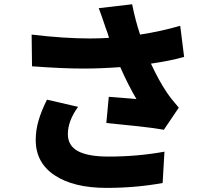

<svg xmlns="http://www.w3.org/2000/svg" viewBox="-20 -830 1017 916"><path d="M451.2 -791 610.4 -809.6Q626 -731.4 648.4 -665Q750 -680.7 839.8 -707L858.4 -558.6Q793.9 -540 700.2 -526.4Q738.3 -444.3 775.4 -389.6Q796.9 -357.4 833 -316.4L761.7 -210.9Q719.7 -218.8 640.6 -227.5Q561.5 -236.3 487.3 -243.2L499 -368.2L630.9 -357.4Q591.8 -423.8 553.7 -509.8Q460 -502.9 378.9 -502.9Q277.3 -502.9 132.8 -513.7L130.9 -665Q285.2 -646.5 409.2 -646.5Q456.1 -646.5 500 -649.4Q493.2 -674.8 485.4 -693.4Q464.8 -754.9 451.2 -791ZM204.1 -354.5 352.5 -320.3Q303.7 -252.9 303.7 -190.4Q303.7 -134.8 352.1 -108.9Q400.4 -83 498 -83Q636.7 -83 764.6 -106.4L755.9 43Q628.9 66.4 488.3 66.4Q331.1 66.4 240.7 6.3Q150.4 -53.7 150.4 -162.1Q150.4 -208 163.6 -253.9Q176.8 -299.8 204.1 -354.5Z"/></svg>

Font: Min Sans Black
Style: Regular
Weight: 900
Designer: Jinseong-Kim, NotoSansCJK, Nunito
Foundry: Jinseong-Kim
Version: Version 1.000